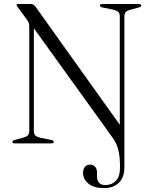

<svg xmlns="http://www.w3.org/2000/svg" viewBox="-20 -720 757 964"><path d="M514 -72.5 150 -578V-63.5Q150 -47.5 157.2 -40.2Q164.5 -33 182 -28.5L239 -17Q250 -13.5 250 -8Q250 0 237.5 0H54.5Q42 0 42 -8Q42 -13.5 53 -17L95 -28.5Q112.5 -33 119.8 -40.2Q127 -47.5 127 -63.5V-584Q127 -597 124.5 -604.5Q122 -612 113.5 -623.5L70 -683Q63 -692 63 -694.5Q63 -700 72 -700H137.5Q148 -700 160 -684L581.5 -93.5V-636.5Q581.5 -652.5 574 -659.8Q566.5 -667 548.5 -671.5L492 -683Q481.5 -686.5 481.5 -692Q481.5 -700 494 -700H677Q689.5 -700 689.5 -692Q689.5 -686.5 678.5 -683L636.5 -671.5Q618.5 -667 611.5 -659.8Q604.5 -652.5 604.5 -636.5V118.5Q604.5 172 576.2 198.2Q548 224.5 503 224.5Q451 224.5 424 202Q397 179.5 397 148.5Q397 128.5 406.8 117.5Q416.5 106.5 432.5 106.5Q448 106.5 457.5 117.2Q467 128 467 145.5V164.5Q467 209.5 509.5 209Q541 209 561.8 188Q582.5 167 582.5 121Q582.5 75 577 46.5Q571.5 18 562 -1Q552.5 -20 540.2 -35.8Q528 -51.5 514 -72.5Z"/></svg>

Font: Fraunces 72pt S000 Light
Style: Regular
Weight: 300
Version: Version 1.000; ttfautohint (v1.8.3)